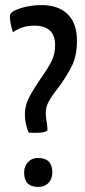

<svg xmlns="http://www.w3.org/2000/svg" viewBox="-20 -730 335 756"><path d="M283 -570Q283 -512 264 -472.5Q245 -433 209 -384Q182 -350 172 -330Q160 -310 160 -283Q160 -271 165 -243Q168 -220 166 -217Q159 -207 121 -207Q101 -207 93 -208Q92 -210 88.5 -219.5Q85 -229 81.5 -245Q78 -261 78 -279Q78 -317 97 -351Q109 -374 141 -422Q171 -464 184 -491Q197 -518 197 -552Q197 -629 115 -629Q66 -629 31 -603Q19 -639 19 -667Q19 -684 58.5 -697Q98 -710 144 -710Q209 -710 246 -674.5Q283 -639 283 -570ZM130 -108Q186 -108 186 -51Q186 -26 171 -10Q156 6 130 6Q75 6 75 -51Q75 -75 90 -91.5Q105 -108 130 -108Z"/></svg>

Font: Yanone Kaffeesatz
Style: Regular
Weight: 400
Designer: Yanone (Cyrillic: Daniel Pouzeot & Huerta Tipografica)
Foundry: Yanone
Version: Version 1.100;PS 001.100;hotconv 1.0.70;makeotf.lib2.5.58329